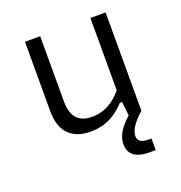

<svg xmlns="http://www.w3.org/2000/svg" viewBox="-128 -617 877 931"><g transform="rotate(-20 310.0 -152.0)"><path d="M102 -507V-147.5C102 -35.5 163 11.5 254.5 11.5C343.5 11.5 397 -32.5 433 -71.5H444.5L452.5 0C404 44 380.5 81.5 380.5 123.5C380.5 163.5 401.5 203.5 486 203.5H518V143.5H503.5C462.5 143.5 448.5 129.5 448.5 106C448.5 79.5 466.5 46 518 0V-507H439.5V-134C400 -85.5 349.5 -53.5 285 -53.5C229.5 -53.5 180.5 -77.5 180.5 -169V-507Z"/></g></svg>

Font: Monaspace Neon Light
Style: Regular
Weight: 300
Designer: Riley Cran & the Lettermatic Team
Foundry: Lettermatic
Version: Version 1.200 (Monaspace Neon)